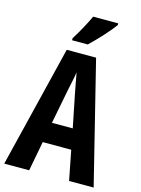

<svg xmlns="http://www.w3.org/2000/svg" viewBox="-136 -1010 797 1087"><g transform="rotate(15 262.0 -467.0)"><path d="M418 -924V-934H271C250 -889 224 -840 190 -786V-774H282C328 -817 392 -887 418 -924ZM380 0H524L347 -714H175L0 0H146L179 -174H346ZM283 -492 323 -293H201L240 -494C246 -524 258 -576 262 -605C269 -569 273 -542 283 -492Z"/></g></svg>

Font: Noto Sans Kannada ExtraCondensed
Style: Bold
Weight: 700
Width: 2
Designer: Jelle Bosma - Monotype Design Team
Foundry: Monotype Imaging Inc.
Version: Version 2.005